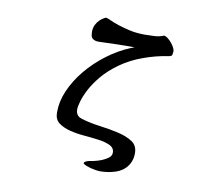

<svg xmlns="http://www.w3.org/2000/svg" viewBox="-85 -723 1169 1002"><g transform="rotate(10 500.0 -222.0)"><path d="M231.9 -91.3Q231.9 -87.4 231.9 -83Q232.9 -50.3 255.9 -32.7Q280.3 -14.6 314.9 -5.9Q350.6 3.4 391.8 6.8Q433.1 10.3 469.2 15.1Q505.4 20 529.3 31.2Q555.2 43 555.2 68.4Q555.2 86.4 539.1 97.7Q524.4 108.4 506.1 116Q487.8 123.5 461.4 129.4H460.9Q459.5 129.4 451.4 130.9Q443.4 132.3 437 133.8Q418 139.2 415 147Q415 147.5 414.6 149.4L416 151.4Q419.9 155.3 432.6 160.6Q453.1 168.9 481 173.3Q495.6 175.8 504.4 175.8Q537.6 175.8 566.4 168.9Q611.3 159.2 636.2 134.3Q669.4 101.1 669.4 52.2Q669.4 10.7 639.2 -8.8Q609.4 -28.3 564.5 -38.8Q519.5 -49.3 466.8 -56.2Q414.1 -63 366.7 -76.7Q352.1 -81.1 343.8 -89.4L340.8 -93.3Q332.5 -104 332.5 -123Q332.5 -134.3 340.1 -162.6Q347.7 -190.9 366.7 -228Q385.7 -265.1 419.9 -306.2Q454.1 -347.2 506.3 -384.3Q559.6 -421.9 624 -444.8Q688.5 -468.3 749.5 -477.1Q763.2 -479 769 -482.9Q773.9 -485.8 774.9 -506.8Q774.9 -520 760.3 -541Q747.1 -559.6 730 -572.3Q719.7 -579.1 712.9 -579.6Q689.9 -569.8 663.8 -568.4Q637.7 -566.9 613.3 -566.9Q567.9 -566.9 531.2 -575.2Q460.4 -591.8 423.8 -609.9Q406.2 -618.7 396.5 -618.7Q392.1 -617.2 386.7 -613.8Q376 -607.9 365 -597.2Q354 -586.4 346.2 -570.6Q338.4 -554.7 338.4 -534.2Q338.4 -525.9 339.8 -517.1Q341.3 -505.9 348.1 -499.5Q358.9 -488.8 381.3 -488.8Q384.3 -488.8 409.7 -489.7Q482.4 -492.7 548.8 -492.7H571.3L550.3 -484.4Q488.3 -459 430.2 -415.3Q372.1 -371.6 327.1 -317.4Q282.2 -263.2 255.9 -202.1Q231.9 -146 231.9 -91.3Z"/></g></svg>

Font: Bakudai
Style: Light
Weight: 300
Version: Version 1.48